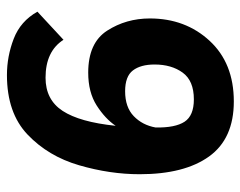

<svg xmlns="http://www.w3.org/2000/svg" viewBox="-92 -608 710 567"><g transform="rotate(-90 263.5 -325.0)"><path d="M492 -238Q492 -133 426 -61.5Q360 10 247 10Q137 10 84.5 -63Q32 -136 32 -268Q32 -356 58.5 -447Q85 -538 149 -599Q213 -660 325 -660Q380 -660 432 -640Q484 -620 512 -570L429 -493Q395 -546 317 -546Q252 -546 219 -495.5Q186 -445 175 -339Q196 -370 235 -395Q274 -420 332 -420Q420 -420 456 -364Q492 -308 492 -238ZM356 -224Q356 -265 338.5 -288Q321 -311 277 -311Q230 -311 203.5 -285.5Q177 -260 170 -221Q169 -163 187 -135.5Q205 -108 253 -108Q308 -108 332 -141Q356 -174 356 -224Z"/></g></svg>

Font: Zilla Slab
Style: Bold Italic
Weight: 700
Italic angle: -6°
Designer: Typotheque.com
Foundry: Typotheque type foundry
Version: Version 1.1; 2017; ttfautohint (v1.6)